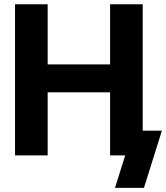

<svg xmlns="http://www.w3.org/2000/svg" viewBox="-20 -748 799 924"><path d="M52.3 -727.5H209.4V-438H509.8V-727.5H666.8V0H509.8V-303.6H209.4V0H52.3ZM582.4 0H541.8V-119.1H759.2L672.7 156.2H533.4Z"/></svg>

Font: Intratopia Thin
Style: Regular
Weight: 100
Designer: Rasmus Andersson
Foundry: rsms
Version: Version 3.000;Glyphs 3.2.3 (3260)